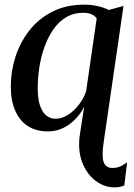

<svg xmlns="http://www.w3.org/2000/svg" viewBox="-20 -555 576 827"><path d="M473 252Q428.5 252 390.5 222.8Q352.5 193.5 333.2 141.5Q314 89.5 324.5 21.5L342.5 -95Q327.5 -65.5 304.2 -41.5Q281 -17.5 251.2 -3.2Q221.5 11 185.5 11Q135.5 11 100 -12Q64.5 -35 45.5 -78.5Q26.5 -122 26.5 -183.5Q26.5 -247.5 46.5 -310Q66.5 -372.5 106.2 -423.5Q146 -474.5 205.5 -504.8Q265 -535 344 -535Q372.5 -535 399.5 -529Q426.5 -523 448.5 -512L512 -529.5L426 61Q417.5 119.5 426.8 144Q436 168.5 464.5 168.5Q481 168.5 496.2 162.5Q511.5 156.5 527.5 144L515.5 243.5Q508.5 247 498.2 249.5Q488 252 473 252ZM219 -43.5Q245.5 -43.5 271.5 -59.5Q297.5 -75.5 318.8 -102.8Q340 -130 351 -162L396.5 -475.5Q388 -488 373 -494Q358 -500 339.5 -500Q296.5 -500 264 -480.2Q231.5 -460.5 208.5 -426.5Q185.5 -392.5 170.8 -350.5Q156 -308.5 149.2 -263Q142.5 -217.5 142.5 -175Q142.5 -129 152.5 -99.8Q162.5 -70.5 180 -57Q197.5 -43.5 219 -43.5Z"/></svg>

Font: Merriweather 96pt Medium
Style: Italic
Weight: 500
Italic angle: -7.8°
Version: Version 2.101